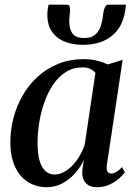

<svg xmlns="http://www.w3.org/2000/svg" viewBox="-20 -787 575 818"><path d="M435.5 -85.5Q432.5 -64 438 -55.8Q443.5 -47.5 454 -47.5Q463.5 -47.5 475.2 -54.2Q487 -61 500 -75L512 -53Q504.5 -42 487.8 -27Q471 -12 447 -0.8Q423 10.5 393 10.5Q360 10.5 344 -9Q328 -28.5 330.5 -61.5L337.5 -105.5Q324 -76.5 300.5 -49.8Q277 -23 246.2 -6.2Q215.5 10.5 179.5 10.5Q133 10.5 97.8 -12.5Q62.5 -35.5 43.2 -78.5Q24 -121.5 24 -181Q24 -232.5 37.2 -283.8Q50.5 -335 76.5 -380.2Q102.5 -425.5 140.5 -460.2Q178.5 -495 228.2 -515Q278 -535 338.5 -535Q366 -535 392 -528.8Q418 -522.5 438.5 -512.5L502.5 -532ZM386.5 -476Q379 -486.5 365.2 -493.2Q351.5 -500 331.5 -500Q292 -500 261 -480.5Q230 -461 207.2 -427.8Q184.5 -394.5 169.5 -352.5Q154.5 -310.5 147.2 -265.2Q140 -220 140 -177.5Q140 -130 149.2 -100.5Q158.5 -71 174.8 -57.2Q191 -43.5 212 -43.5Q232 -43.5 251.2 -53.5Q270.5 -63.5 287.8 -81.2Q305 -99 318.8 -122Q332.5 -145 341 -171.5ZM265.5 -767Q275 -767 277 -758.5Q279 -750 278 -736.5Q277.5 -729 276.5 -719.2Q275.5 -709.5 275 -702Q273.5 -668 287.2 -646.5Q301 -625 338 -625Q368 -625 384.5 -638.5Q401 -652 408.8 -675Q416.5 -698 419.5 -727.5Q421.5 -743.5 426.5 -755.2Q431.5 -767 443 -767H516Q516 -763 515.8 -757.5Q515.5 -752 513.5 -741.5Q502 -669 454.5 -632.5Q407 -596 333.5 -596Q287 -596 252 -611.2Q217 -626.5 198.2 -657.2Q179.5 -688 182 -735Q182.5 -743 183.8 -751.2Q185 -759.5 187 -767Z"/></svg>

Font: Merriweather 96pt Medium
Style: Italic
Weight: 500
Italic angle: -7.8°
Version: Version 2.101